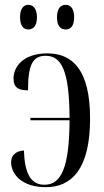

<svg xmlns="http://www.w3.org/2000/svg" viewBox="-20 -766 431 795"><path d="M252 -644C272 -644 287 -658 287 -694C287 -731 272 -746 252 -746C231 -746 216 -731 216 -694C216 -658 231 -644 252 -644ZM97 -644C117 -644 133 -658 133 -694C133 -731 117 -746 97 -746C78 -746 63 -731 63 -694C63 -658 78 -644 97 -644ZM170 9C275 9 353 -64 353 -275C353 -473 283 -545 176 -545C79 -545 36 -492 36 -441C36 -402 58 -392 96 -392C96 -495 114 -535 169 -535C234 -535 267 -475 268 -278H106V-268H268C267 -73 234 -1 164 -1C107 -1 82 -49 79 -143C44 -140 26 -123 26 -94C26 -47 68 9 170 9Z"/></svg>

Font: Noto Serif Display ExtraCondensed
Style: Regular
Weight: 400
Width: 2
Designer: Monotype Design Team
Foundry: Monotype Imaging Inc.
Version: Version 2.009